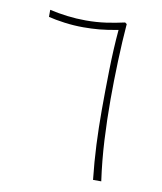

<svg xmlns="http://www.w3.org/2000/svg" viewBox="-72 -660 604 718"><g transform="rotate(10 230.0 -300.5)"><path d="M194.8 -555.7Q158.7 -555.7 122.6 -560.5Q86.4 -565.4 61.5 -571.8V-598.6Q92.8 -591.3 128.2 -586.9Q163.6 -582.5 199.2 -582.5Q239.3 -582.5 275.4 -587.6Q311.5 -592.8 345.7 -600.6L352.5 -595.7Q347.2 -530.8 344.5 -453.6Q341.8 -376.5 341.8 -308.1Q341.8 -231 345.9 -153.6Q350.1 -76.2 360.8 0H329.6Q322.3 -66.9 319.3 -131.8Q316.4 -196.8 316.4 -261.7Q316.4 -331.5 318.1 -414.3Q319.8 -497.1 326.2 -568.8Q284.7 -561 254.9 -558.3Q225.1 -555.7 194.8 -555.7Z"/></g></svg>

Font: Vazirmatn RD Thin
Style: Regular
Weight: 100
Designer: Saber Rastikerdar
Foundry: Saber Rastikerdar
Version: Version 32.102